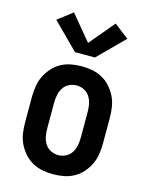

<svg xmlns="http://www.w3.org/2000/svg" viewBox="-117 -841 709 921"><g transform="rotate(15 237.5 -380.0)"><path d="M238 8Q211 8 184.5 3Q158 -2 134.5 -15Q111 -28 93 -48.5Q75 -69 63.5 -93Q52 -117 48 -143.5Q44 -170 44 -197V-323Q44 -350 48 -376.5Q52 -403 63.5 -427Q75 -451 93 -471.5Q111 -492 134.5 -505Q158 -518 184.5 -523Q211 -528 238 -528Q264 -528 290.5 -523Q317 -518 340.5 -505Q364 -492 382 -471.5Q400 -451 411.5 -427Q423 -403 427 -376.5Q431 -350 431 -323V-197Q431 -170 427 -143.5Q423 -117 411.5 -93Q400 -69 382 -48.5Q364 -28 340.5 -15Q317 -2 290.5 3Q264 8 238 8ZM238 -87Q257 -87 275 -96Q293 -105 303.5 -122Q314 -139 317.5 -158.5Q321 -178 321 -197V-323Q321 -342 317.5 -361.5Q314 -381 303.5 -398Q293 -415 275 -424Q257 -433 238 -433Q218 -433 200 -424Q182 -415 171.5 -398Q161 -381 157.5 -361.5Q154 -342 154 -323V-197Q154 -178 157.5 -158.5Q161 -139 171.5 -122Q182 -105 200 -96Q218 -87 238 -87ZM188 -585 61 -712 134 -768 237 -644 341 -768 414 -712 287 -585Z"/></g></svg>

Font: Iosevka QP
Style: Bold
Weight: 700
Designer: Belleve Invis
Foundry: Belleve Invis
Version: Version 20.0.0; ttfautohint (v1.8.4)